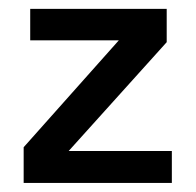

<svg xmlns="http://www.w3.org/2000/svg" viewBox="-20 -402 431 422"><path d="M46.4 -313.4V-382.5H346.4V-309.3L130.9 -70.1H357.7V0H32V-78.4L241.2 -313.4Z"/></svg>

Font: NATS
Style: Regular
Weight: 400
Designer: Purushoth Kumar Guthula
Foundry: Silicon Andhra, USA.
Version: Version 1.0.4; ttfautohint (v1.2.25-373a) -l 7 -r 28 -G 50 -